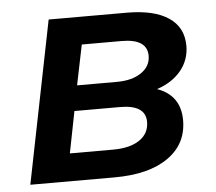

<svg xmlns="http://www.w3.org/2000/svg" viewBox="-44 -582 707 629"><g transform="rotate(-5 309.5 -267.0)"><path d="M31 0 138 -534H395Q484 -534 532 -502Q580 -470 580 -409Q580 -363 551.5 -328Q523 -293 472 -276Q548 -249 548 -167Q548 -89 484.5 -44.5Q421 0 308 0ZM169 -91H311Q367 -91 398.5 -112.5Q430 -134 430 -172Q430 -228 346 -228H196ZM212 -311H343Q393 -311 423.5 -332Q454 -353 454 -387Q454 -443 370 -443H239Z"/></g></svg>

Font: Montserrat SemiBold
Style: Italic
Weight: 600
Italic angle: -11.3°
Designer: Julieta Ulanovsky
Foundry: Julieta Ulanovsky
Version: Version 9.000; ttfautohint (v1.8.4.7-5d5b)